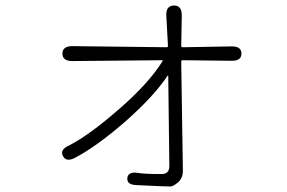

<svg xmlns="http://www.w3.org/2000/svg" viewBox="-20 -624 1040 695"><path d="M597 51Q579 51 560 50L475 46Q438 45 441 20Q444 -4 480 2Q502 6 565 6Q593 6 593 -23L589 -348Q589 -353 586 -349Q537 -276 438 -188Q333 -96 252 -53Q220 -36 208 -59Q196 -82 229 -97Q301 -133 412 -230Q518 -322 568 -402Q571 -406 566 -406L242 -403Q206 -403 206 -430Q206 -457 242 -457L583 -453Q588 -453 588 -458L582 -567Q580 -603 609 -604Q638 -605 638 -568L636 -458Q636 -453 641 -453L817 -456Q854 -457 854 -430Q854 -403 817 -404L641 -406Q636 -406 636 -401L642 -6Q642 21 624.5 36Q607 51 597 51Z"/></svg>

Font: Resource Han Rounded JP Light
Style: Regular
Weight: 300
Designer: Cyano Hao (round all glyphs); Ryoko NISHIZUKA 西塚涼子 (kana, bopomofo & ideographs); Paul D. Hunt (Latin, Greek & Cyrillic)
Foundry: Cyano Hao
Version: 0.990